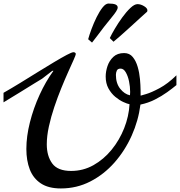

<svg xmlns="http://www.w3.org/2000/svg" viewBox="-41 -1044 1023 1092"><path d="M305.2 27.8Q234.4 27.8 191.2 -1Q147.9 -29.8 128.4 -80.3Q108.9 -130.9 108.9 -196.8Q108.9 -268.6 129.2 -348.6Q149.4 -428.7 184.3 -504.9Q219.2 -581.1 262.2 -640.1Q262.2 -642.1 259.8 -642.1Q258.3 -642.1 253.9 -639.2L198.2 -596.2Q187.5 -590.3 152.8 -568.6Q118.2 -546.9 71.5 -518.3Q24.9 -489.7 -21 -461.9V-516.1Q24.4 -542 75 -573Q125.5 -604 175 -634.8Q224.6 -665.5 267.1 -690.9Q309.6 -716.3 338.6 -731.7Q367.7 -747.1 377 -747.1Q381.3 -747.1 385.7 -744.6Q390.1 -742.2 390.1 -736.8Q390.1 -731.4 378.2 -704.6Q366.2 -677.7 347.4 -636Q328.6 -594.2 307.6 -542.7Q286.6 -491.2 267.8 -435.3Q249 -379.4 237.1 -325Q225.1 -270.5 225.1 -223.1Q225.1 -156.7 256.1 -114.3Q287.1 -71.8 363.8 -71.8Q432.1 -71.8 490.7 -104.7Q549.3 -137.7 594 -192.6Q638.7 -247.6 665.3 -314.9Q691.9 -382.3 695.8 -451.2Q682.6 -453.6 660.2 -463.9Q637.7 -474.1 614.7 -493.2Q591.8 -512.2 575.9 -541Q560.1 -569.8 560.1 -608.9Q560.1 -637.2 570.3 -668Q580.6 -698.7 603.5 -720.5Q626.5 -742.2 665 -742.2Q695.8 -742.2 714.1 -719.7Q732.4 -697.3 742.2 -663.3Q752 -629.4 755.1 -594.2Q758.3 -559.1 758.5 -532.7Q758.8 -506.3 758.8 -500Q758.8 -500 789.3 -508.8Q819.8 -517.6 866.7 -542.7Q913.6 -567.9 962.4 -615.7V-560.1Q941.4 -542.5 909.9 -519.8Q878.4 -497.1 839.6 -477.5Q800.8 -458 757.8 -449.2Q746.1 -357.9 708 -272.7Q669.9 -187.5 610.1 -119.6Q550.3 -51.8 472.9 -12Q395.5 27.8 305.2 27.8ZM698.2 -502Q698.2 -506.3 698.7 -511.5Q699.2 -516.6 699.2 -521Q699.2 -550.8 692.9 -581.3Q686.5 -611.8 674.3 -632.8Q662.1 -653.8 645 -653.8Q628.4 -653.8 623.3 -642.3Q618.2 -630.9 618.2 -618.2Q618.2 -570.3 642.3 -539.6Q666.5 -508.8 698.2 -502ZM482.4 -801.8 460.4 -820.8Q466.8 -844.7 479.5 -878.9Q492.2 -913.1 508.5 -946.3Q524.9 -979.5 542.5 -1001.7Q560.1 -1023.9 576.2 -1023.9Q604 -1023.9 616.2 -1018.3Q628.4 -1012.7 628.4 -1001.5Q628.4 -992.7 619.4 -978.8Q610.4 -964.8 596.2 -947.8Q572.8 -919.9 550.5 -890.9Q528.3 -861.8 510.5 -838.1Q492.7 -814.5 482.4 -801.8ZM604.5 -806.6 583.5 -827.6Q593.3 -848.6 612.3 -880.9Q631.3 -913.1 654.5 -945.1Q677.7 -977.1 700.7 -998.8Q723.6 -1020.5 741.2 -1020.5Q759.3 -1020.5 778.3 -1009Q797.4 -997.6 797.4 -984.9Q797.4 -977.1 792.5 -974.6L758.3 -943.8Q728.5 -916.5 698.5 -889.2Q668.5 -861.8 643.8 -840.1Q619.1 -818.4 604.5 -806.6Z"/></svg>

Font: Norican
Style: Regular
Weight: 400
Designer: Vernon Adams
Foundry: Vernon Adams
Version: Version 1.100; ttfautohint (v1.8.4.7-5d5b);gftools[0.9.33]